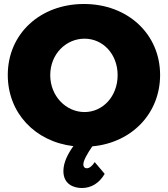

<svg xmlns="http://www.w3.org/2000/svg" viewBox="-20 -727 842 963"><path d="M783 -351C783 -556 621 -707 401 -707C181 -707 19 -557 19 -351C19 -161 155 -17 348 6C320 45 298 88 298 131C298 197 349 216 391 216C437 216 478 192 505 145L455 86C443 105 429 117 415 117C405 117 398 110 398 98C398 79 416 46 443 7C641 -11 783 -158 783 -351ZM232 -350C232 -456 311 -533 404 -533C496 -533 570 -456 570 -350C570 -244 496 -165 404 -165C312 -165 232 -244 232 -350Z"/></svg>

Font: Montserrat ExtraBold
Style: Regular
Weight: 800
Designer: Julieta Ulanovsky
Foundry: Julieta Ulanovsky
Version: Version 4.000